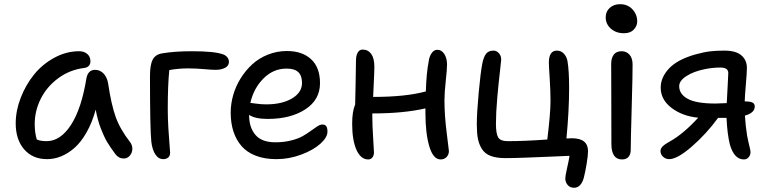

<svg xmlns="http://www.w3.org/2000/svg" viewBox="-20 -742 3641 907"><path d="M202.1 9.8Q134.3 9.8 94.2 -36.4Q54.2 -82.5 54.2 -159.2Q54.2 -219.2 77.9 -280.3Q101.6 -341.3 140.9 -389.9Q180.2 -438.5 236.6 -469.2Q293 -500 354 -500Q377 -500 392.1 -487.3Q407.2 -474.6 407.2 -452.1Q407.2 -439 399.4 -430.7Q391.6 -422.4 377 -420.9Q308.6 -412.1 254.6 -372.1Q200.7 -332 172.4 -275.1Q144 -218.3 144 -155.8Q144 -115.2 153.8 -83Q171.4 -75.2 200.2 -75.2Q265.6 -75.2 315.4 -152.1Q365.2 -229 388.2 -372.1Q396 -412.1 429.2 -412.1Q453.1 -412.1 470 -393.8Q486.8 -375.5 491.2 -345.2Q505.4 -249.5 526.1 -190.7Q546.9 -131.8 595.2 -69.8Q605.5 -55.2 605.2 -38.1Q605 -21 593.5 -7.1Q582 6.8 564.9 6.8Q540.5 6.8 524.9 -14.2Q501 -46.4 486.6 -70.3Q472.2 -94.2 456.5 -134.5Q440.9 -174.8 432.1 -224.1Q415 -162.1 388.4 -115.7Q361.8 -69.3 331.1 -42.7Q300.3 -16.1 268.1 -3.2Q235.8 9.8 202.1 9.8Z M751.5 9.8Q728.5 9.8 713.9 -12.5Q699.2 -34.7 694.8 -73.2Q688.5 -131.8 688.5 -383.8Q688.5 -436.5 701.7 -460.9Q714.8 -485.4 747.6 -490.2Q806.2 -500 886.7 -500Q994.6 -500 1034.7 -484.9Q1047.4 -480 1054.4 -470.5Q1061.5 -460.9 1061.5 -450.2Q1061.5 -431.2 1043.2 -421.6Q1024.9 -412.1 998.5 -412.1Q980.5 -412.1 942.6 -415.5Q904.8 -418.9 869.6 -418.9Q822.8 -418.9 779.8 -411.1Q772.5 -340.8 772.5 -226.1Q772.5 -182.6 775.4 -135.5Q778.3 -88.4 781 -57.1Q783.7 -25.9 783.7 -21Q783.7 -5.9 774.7 2Q765.6 9.8 751.5 9.8Z M1285.6 9.8Q1230.5 9.8 1188.5 -6.3Q1146.5 -22.5 1120.8 -52.2Q1095.2 -82 1082.5 -121.6Q1069.8 -161.1 1069.8 -210Q1069.8 -251 1081.5 -292.5Q1093.3 -334 1116.5 -371.3Q1139.6 -408.7 1171.1 -437.7Q1202.6 -466.8 1245.4 -483.9Q1288.1 -501 1335.4 -501Q1407.7 -501 1449.7 -462.2Q1491.7 -423.3 1491.7 -349.1Q1491.7 -270.5 1422.1 -225.3Q1352.5 -180.2 1244.6 -180.2Q1185.5 -180.2 1156.7 -199.2V-198.2Q1156.7 -140.1 1186.5 -105Q1216.3 -69.8 1280.8 -69.8Q1320.8 -69.8 1355 -78.4Q1389.2 -86.9 1410.6 -99.4Q1432.1 -111.8 1449 -124.3Q1465.8 -136.7 1479.2 -145.3Q1492.7 -153.8 1502.4 -153.8Q1515.6 -153.8 1521.2 -145.8Q1526.9 -137.7 1526.9 -120.1Q1526.9 -93.3 1493.7 -63.2Q1460.4 -33.2 1403.3 -11.7Q1346.2 9.8 1285.6 9.8ZM1333.5 -418Q1271.5 -418 1225.1 -371.8Q1178.7 -325.7 1162.6 -255.9Q1167 -255.9 1190.4 -252.4Q1213.9 -249 1237.8 -249Q1312.5 -249 1359.6 -277.1Q1406.7 -305.2 1406.7 -350.1Q1406.7 -384.3 1389.2 -401.1Q1371.6 -418 1333.5 -418Z M1719.7 11.2Q1684.1 11.2 1663.8 -34.4Q1643.6 -80.1 1643.6 -157.2Q1643.6 -215.8 1657.7 -248Q1658.2 -273.9 1659.9 -347.9Q1661.6 -421.9 1661.6 -455.1Q1661.6 -479 1669.7 -493.4Q1677.7 -507.8 1692.9 -507.8Q1718.8 -507.8 1733.6 -487.3Q1748.5 -466.8 1748.5 -426.8Q1748.5 -406.2 1745.8 -352.1Q1743.2 -297.9 1742.7 -284.2H1744.6Q1896.5 -284.2 1991.7 -310.1Q1994.1 -395 2004.9 -451.2Q2007.8 -474.6 2018.8 -490.7Q2029.8 -506.8 2045.9 -506.8Q2066.4 -506.8 2079.1 -486.6Q2091.8 -466.3 2091.8 -437Q2091.8 -415.5 2085.7 -359.4Q2079.6 -303.2 2079.6 -268.1Q2079.6 -197.3 2090.1 -115.5Q2100.6 -33.7 2100.6 -28.8Q2100.6 -11.2 2089.4 0Q2078.1 11.2 2061.5 11.2Q2026.4 11.2 2008.1 -50.3Q1989.7 -111.8 1989.7 -209V-230Q1886.2 -206.1 1738.8 -206.1V-193.8Q1738.8 -149.4 1742.7 -90.6Q1746.6 -31.7 1746.6 -22Q1746.6 -7.3 1739 2Q1731.4 11.2 1719.7 11.2Z M2691.4 145Q2672.4 145 2661.4 131.6Q2650.4 118.2 2650.4 101.1Q2650.4 89.4 2658.9 51.8Q2667.5 14.2 2670.4 -5.9Q2647.9 -4.9 2580.3 -2Q2512.7 1 2458 2.9Q2403.3 4.9 2366.7 4.9Q2325.2 4.9 2298.1 -5.4Q2271 -15.6 2256.8 -37.8Q2242.7 -60.1 2237.5 -87.2Q2232.4 -114.3 2232.4 -154.8Q2232.4 -207 2241.2 -303.2Q2250 -399.4 2258.8 -443.8Q2265.1 -474.1 2276.6 -488.5Q2288.1 -502.9 2311.5 -502.9Q2325.7 -502.9 2336.7 -490.7Q2347.7 -478.5 2347.7 -460.9Q2347.7 -455.1 2341.6 -403.3Q2335.4 -351.6 2329.1 -280.3Q2322.8 -209 2322.8 -157.2Q2322.8 -110.4 2333.5 -92.8Q2344.2 -75.2 2377.4 -75.2Q2459 -75.2 2565.4 -83Q2580.6 -207.5 2580.6 -264.2Q2580.6 -312.5 2576.7 -372.6Q2572.8 -432.6 2572.8 -445.8Q2572.8 -502.9 2610.8 -502.9Q2629.9 -502.9 2643.3 -489Q2656.7 -475.1 2660.6 -454.1Q2668.5 -409.7 2668.5 -326.2Q2668.5 -219.2 2655.8 -87.9Q2660.2 -87.9 2668.7 -88.4Q2677.2 -88.9 2681.6 -88.9Q2757.8 -88.9 2757.8 -27.8Q2757.8 -7.3 2751.2 32.2Q2744.6 71.8 2737.8 98.1Q2724.6 145 2691.4 145Z M2927.2 -585Q2890.1 -585 2865.7 -606.7Q2841.3 -628.4 2841.3 -660.2Q2841.3 -687.5 2860.4 -704.8Q2879.4 -722.2 2909.2 -722.2Q2945.3 -722.2 2967.8 -697.8Q2990.2 -673.3 2990.2 -641.1Q2990.2 -619.6 2974.1 -602.3Q2958 -585 2927.2 -585ZM2918.5 11.2Q2868.2 11.2 2868.2 -62Q2868.2 -180.2 2867.7 -290.3Q2867.2 -400.4 2867.2 -439.9Q2867.2 -467.8 2879.4 -483.9Q2891.6 -500 2916.5 -500Q2939 -500 2953.4 -484.1Q2967.8 -468.3 2968.3 -439Q2968.8 -399.4 2964.1 -234.6Q2959.5 -69.8 2959.5 -33.2Q2959.5 -13.2 2949 -1Q2938.5 11.2 2918.5 11.2Z M3141.1 9.8Q3124.5 9.8 3112.3 -1.5Q3100.1 -12.7 3100.1 -28.8Q3100.1 -40 3110.1 -50.3Q3120.1 -60.5 3145 -74.2Q3207.5 -108.9 3278.3 -186Q3204.6 -192.9 3152.8 -231.9Q3101.1 -271 3101.1 -328.1Q3101.1 -376.5 3140.6 -418.7Q3180.2 -460.9 3265.1 -484.9Q3305.7 -496.1 3334.5 -499.5Q3363.3 -502.9 3402.3 -502.9Q3456.1 -502.9 3482.2 -480.5Q3508.3 -458 3508.3 -421.9Q3508.3 -399.4 3503.4 -342.8Q3498.5 -286.1 3498 -263.2Q3521 -263.2 3533.2 -258.3Q3545.4 -253.4 3545.4 -238.8Q3545.4 -209 3499 -195.8Q3501.5 -150.4 3509.3 -101.1Q3511.2 -89.4 3515.4 -71.8Q3519.5 -54.2 3522.5 -41.5Q3525.4 -28.8 3525.4 -23.9Q3525.4 -9.3 3516.4 1Q3507.3 11.2 3494.1 11.2Q3448.7 11.2 3428.2 -58.1Q3415.5 -108.4 3412.1 -185.1H3403.3H3372.1Q3316.4 -108.9 3248 -49.6Q3179.7 9.8 3141.1 9.8ZM3188.5 -335Q3188.5 -296.9 3229.2 -274.9Q3270 -252.9 3359.4 -252.9Q3377 -252.9 3413.1 -254.9Q3414.1 -278.8 3417.2 -331.1Q3420.4 -383.3 3420.4 -397Q3420.4 -422.9 3383.3 -422.9Q3345.2 -422.9 3308.1 -415Q3257.3 -404.8 3222.9 -382.8Q3188.5 -360.8 3188.5 -335Z"/></svg>

Font: Shantell Sans Normal
Style: Regular
Weight: 400
Designer: Stephen Nixon, Anya Danilova, Shantell Martin
Foundry: Arrow Type
Version: Version 1.006;[559af2be0]